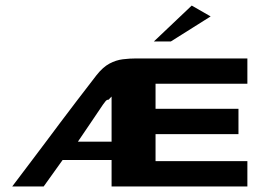

<svg xmlns="http://www.w3.org/2000/svg" viewBox="-20 -670 928 690"><path d="M24 0Q61 -49 90.5 -88Q120 -127 145.5 -161Q171 -195 197.5 -230.5Q224 -266 255.5 -307Q287 -348 327 -400Q350 -429 373.5 -441.5Q397 -454 421.5 -457Q446 -460 470 -460H869Q869 -437 869 -414.5Q869 -392 869 -369H539V-279H837V-188Q763 -188 688.5 -188Q614 -188 539 -188V-91H869V0Q747 0 625 0Q503 0 381 0V-95H205Q188 -71 171 -47.5Q154 -24 137 0ZM260 -161Q290 -161 320.5 -161Q351 -161 381 -161Q381 -202 381 -242Q381 -282 381 -323Q378 -320 375.5 -317.5Q373 -315 371 -312Q364 -312 359.5 -306.5Q355 -301 350 -294Q328 -261 305.5 -228Q283 -195 260 -161ZM533 -521 669 -650 737 -611 594 -521Z"/></svg>

Font: r_Genos
Style: Bold
Weight: 700
Designer: Robert E. Leuschke
Foundry: Robert E. Leuschke
Version: Version 2.000;June 29, 2024;FontCreator 14.0.0.2814 32-bit